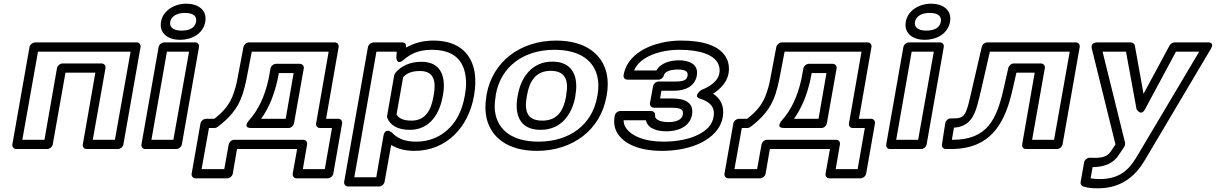

<svg xmlns="http://www.w3.org/2000/svg" viewBox="-20 -783 6592 1041"><path d="M603 -25H483L552 -414C555 -429 542 -439 531 -439H319C304 -439 291 -425 289 -414L221 -25H101L186 -503H688ZM620 25C631 25 646 15 649 0L742 -528C744 -539 737 -553 722 -553H170C159 -553 143 -543 140 -528L47 0C45 11 53 25 68 25H237C248 25 263 15 266 0L335 -389H497L429 0C427 11 434 25 449 25Z M920 -25H801L885 -503H1005ZM937 25C948 25 963 15 966 0L1059 -528C1061 -539 1054 -553 1039 -553H869C858 -553 843 -543 840 -528L747 0C745 11 752 25 767 25ZM965 -617C916 -617 898 -638 903 -665C908 -691 934 -713 982 -713C1031 -713 1048 -693 1043 -665C1038 -637 1014 -617 965 -617ZM956 -567C1019 -567 1082 -600 1093 -665C1104 -730 1053 -763 990 -763C928 -763 864 -728 853 -665C842 -600 894 -567 956 -567Z M1160 -95C1221 -141 1270 -193 1296 -274C1303 -297 1310 -322 1316 -352L1345 -503H1762L1694 -114C1691 -99 1703 -89 1714 -89H1780L1741 134H1622L1645 0C1648 -15 1636 -25 1625 -25H1249C1234 -25 1222 -11 1220 0L1196 134H1073L1113 -89H1143C1149 -89 1155 -91 1160 -95ZM1142 -139H1097C1086 -139 1070 -129 1067 -114L1019 159C1017 170 1025 184 1040 184H1212C1223 184 1239 174 1242 159L1265 25H1591L1567 159C1565 170 1573 184 1588 184H1757C1768 184 1784 174 1787 159L1835 -114C1837 -125 1829 -139 1814 -139H1748L1816 -528C1818 -539 1811 -553 1796 -553H1329C1317 -553 1303 -542 1300 -528L1267 -354C1262 -326 1255 -301 1248 -281C1227 -217 1193 -179 1142 -139ZM1485 -352 1492 -387H1572L1529 -139H1396C1438 -198 1467 -269 1485 -352ZM1436 -354C1415 -258 1379 -184 1329 -129C1329 -129 1293 -89 1342 -89H1545C1560 -89 1572 -103 1574 -114L1627 -412C1630 -427 1617 -437 1606 -437H1477C1463 -437 1449 -425 1447 -413Z M2169 -459C2206 -491 2250 -513 2321 -513C2444 -513 2492 -453 2504 -372C2509 -342 2508 -308 2501 -270L2499 -259C2479 -148 2421 -69 2333 -33C2304 -21 2272 -15 2235 -15C2169 -15 2131 -36 2104 -65C2104 -65 2068 -95 2059 -46L2020 178H1901L2021 -503H2131L2129 -474C2129 -474 2128 -424 2169 -459ZM2162 -553H2005C1994 -553 1978 -543 1975 -528L1846 203C1844 214 1852 228 1867 228H2036C2047 228 2062 218 2065 203L2101 3C2132 22 2173 35 2226 35C2404 35 2520 -97 2549 -259L2551 -270C2558 -312 2559 -351 2554 -387C2539 -485 2474 -563 2330 -563C2271 -563 2224 -549 2182 -525C2183 -539 2179 -553 2162 -553ZM2202 -79C2317 -79 2365 -176 2380 -259L2382 -270C2397 -353 2380 -448 2266 -448C2203 -448 2155 -426 2123 -387C2120 -383 2118 -377 2117 -373L2079 -156C2078 -151 2079 -146 2080 -143C2097 -102 2138 -79 2202 -79ZM2211 -129C2163 -129 2141 -143 2130 -163L2166 -365C2184 -384 2209 -398 2257 -398C2332 -398 2345 -345 2332 -270L2330 -259C2317 -183 2285 -129 2211 -129Z M2986 -513C3128 -513 3200 -451 3219 -367C3226 -338 3226 -305 3220 -269L3218 -259C3191 -105 3066 -15 2900 -15C2758 -15 2686 -77 2667 -161C2660 -190 2661 -223 2667 -259L2668 -269C2695 -423 2820 -513 2986 -513ZM3268 -259 3270 -269C3277 -311 3277 -349 3269 -385C3245 -490 3153 -563 2995 -563C2801 -563 2650 -449 2618 -269L2617 -259C2610 -217 2610 -179 2618 -143C2642 -38 2733 35 2891 35C3085 35 3236 -79 3268 -259ZM3100 -269C3116 -357 3092 -449 2975 -449C2859 -449 2803 -356 2788 -269L2786 -259C2770 -169 2792 -79 2911 -79C3028 -79 3083 -170 3099 -259ZM3050 -269 3049 -259C3035 -181 3001 -129 2920 -129C2838 -129 2822 -181 2836 -259L2838 -269C2851 -345 2887 -399 2966 -399C3046 -399 3064 -346 3050 -269Z M3732 -160C3744 -230 3688 -249 3626 -249H3559L3566 -291H3634C3691 -291 3747 -312 3758 -373C3769 -434 3717 -456 3663 -456C3619 -456 3564 -445 3539 -401H3418C3449 -476 3558 -513 3664 -513C3776 -513 3851 -486 3874 -437C3881 -422 3884 -404 3880 -384C3873 -345 3832 -314 3782 -295C3782 -295 3734 -261 3776 -248C3831 -230 3858 -202 3849 -149C3841 -105 3811 -76 3768 -54C3722 -30 3654 -15 3577 -15C3471 -15 3397 -48 3370 -96C3364 -106 3362 -118 3361 -131H3482C3493 -82 3549 -71 3595 -71C3652 -71 3720 -94 3732 -160ZM3682 -160C3678 -139 3655 -121 3604 -121C3551 -121 3529 -140 3532 -156C3534 -167 3526 -181 3511 -181H3342C3331 -181 3316 -171 3313 -156C3307 -123 3310 -93 3324 -67C3361 1 3454 35 3568 35C3651 35 3727 19 3785 -11C3836 -37 3887 -81 3899 -149C3909 -208 3886 -250 3846 -275C3884 -299 3921 -335 3930 -384C3935 -413 3932 -440 3921 -463C3887 -537 3789 -563 3673 -563C3636 -563 3600 -559 3566 -551C3478 -531 3379 -479 3361 -376C3359 -365 3366 -351 3381 -351H3551C3562 -351 3577 -361 3580 -376C3582 -389 3605 -406 3654 -406C3701 -406 3711 -392 3708 -373C3704 -353 3694 -341 3643 -341H3550C3539 -341 3524 -331 3521 -316L3504 -224C3502 -213 3510 -199 3525 -199H3617C3676 -199 3687 -188 3682 -160Z M4049 -95C4110 -141 4159 -193 4185 -274C4192 -297 4199 -322 4205 -352L4234 -503H4651L4583 -114C4580 -99 4592 -89 4603 -89H4669L4630 134H4511L4534 0C4537 -15 4525 -25 4514 -25H4138C4123 -25 4111 -11 4109 0L4085 134H3962L4002 -89H4032C4038 -89 4044 -91 4049 -95ZM4031 -139H3986C3975 -139 3959 -129 3956 -114L3908 159C3906 170 3914 184 3929 184H4101C4112 184 4128 174 4131 159L4154 25H4480L4456 159C4454 170 4462 184 4477 184H4646C4657 184 4673 174 4676 159L4724 -114C4726 -125 4718 -139 4703 -139H4637L4705 -528C4707 -539 4700 -553 4685 -553H4218C4206 -553 4192 -542 4189 -528L4156 -354C4151 -326 4144 -301 4137 -281C4116 -217 4082 -179 4031 -139ZM4374 -352 4381 -387H4461L4418 -139H4285C4327 -198 4356 -269 4374 -352ZM4325 -354C4304 -258 4268 -184 4218 -129C4218 -129 4182 -89 4231 -89H4434C4449 -89 4461 -103 4463 -114L4516 -412C4519 -427 4506 -437 4495 -437H4366C4352 -437 4338 -425 4336 -413Z M4958 -25H4839L4923 -503H5043ZM4975 25C4986 25 5001 15 5004 0L5097 -528C5099 -539 5092 -553 5077 -553H4907C4896 -553 4881 -543 4878 -528L4785 0C4783 11 4790 25 4805 25ZM5003 -617C4954 -617 4936 -638 4941 -665C4946 -691 4972 -713 5020 -713C5069 -713 5086 -693 5081 -665C5076 -637 5052 -617 5003 -617ZM4994 -567C5057 -567 5120 -600 5131 -665C5142 -730 5091 -763 5028 -763C4966 -763 4902 -728 4891 -665C4880 -600 4932 -567 4994 -567Z M5780 -503 5695 -25H5576L5645 -414C5648 -429 5635 -439 5624 -439H5477C5463 -439 5450 -427 5447 -415L5422 -304C5384 -136 5334 -25 5144 -25H5141L5152 -91C5237 -95 5264 -158 5279 -214C5286 -238 5293 -268 5301 -302L5347 -503ZM5834 -528C5836 -539 5829 -553 5814 -553H5332C5320 -553 5306 -543 5303 -529L5251 -304C5243 -270 5237 -242 5231 -219C5215 -163 5207 -141 5153 -141H5135C5120 -141 5107 -128 5105 -115L5087 1C5085 14 5095 25 5108 25H5136C5364 25 5433 -131 5471 -302L5491 -389H5590L5522 0C5520 11 5527 25 5542 25H5712C5723 25 5738 15 5741 0Z M5904 123C5972 123 6021 100 6050 51L6076 12C6080 5 6081 -3 6080 -9L5958 -503H6085L6142 -192C6142 -192 6165 -148 6189 -192L6356 -503H6482L6142 69C6102 136 6051 188 5942 188C5923 188 5906 186 5893 184ZM5888 72C5877 72 5861 82 5858 97L5839 204C5837 214 5843 225 5853 228C5877 236 5903 238 5933 238C6064 238 6138 167 6185 89L6545 -518C6568 -557 6528 -553 6528 -553H6347C6338 -553 6327 -546 6321 -536L6180 -274L6133 -536C6131 -544 6123 -553 6112 -553H5930C5888 -553 5900 -518 5900 -518L6028 0L6008 30C5990 58 5974 73 5913 73C5907 73 5898 72 5888 72Z"/></svg>

Font: Asimov
Style: XWidOuIt
Weight: 500
Designer: Google
Version: Version 2.000980; 2014